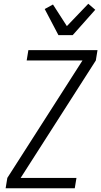

<svg xmlns="http://www.w3.org/2000/svg" viewBox="-20 -1002 540 1022"><path d="M10 0 19 -55 419 -680H122L131 -735H499L490 -680L90 -55H387L378 0ZM291 -815 218 -954 262 -978 336 -863 450 -982 487 -950 367 -815Z"/></svg>

Font: Iosevka Light Oblique
Style: Regular
Weight: 300
Italic angle: -9°
Monospace: yes
Designer: Belleve Invis
Foundry: Belleve Invis
Version: Version 32.5.0; ttfautohint (v1.8.4)